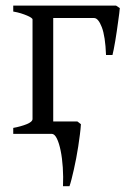

<svg xmlns="http://www.w3.org/2000/svg" viewBox="-20 -474 454 680"><path d="M404.3 -445.3Q403.8 -439 402.3 -426.3Q400.9 -413.6 398.4 -397.5Q396 -381.3 393.6 -363.3Q391.1 -345.2 388.2 -328.9Q385.3 -312.5 382.8 -299.3Q380.4 -286.1 378.4 -279.3H355.5Q353 -345.2 340.6 -377.7Q328.1 -410.2 313 -410.2H168.5V-43.9H253.9L266.6 -34.2Q265.6 -17.1 262.9 3.2Q260.3 23.4 257.1 44.7Q253.9 65.9 249.8 86.9Q245.6 107.9 241.5 126.7Q237.3 145.5 233.4 160.6Q229.5 175.8 226.1 185.5H203.1Q204.6 152.3 202.4 119.1Q200.2 85.9 194.8 59.6Q189.5 33.2 181.4 16.6Q173.3 0 163.1 0H26.9V-21Q40.5 -23.4 52.7 -26.9Q64.9 -30.3 74.5 -34.2Q84 -38.1 89.6 -42.7Q95.2 -47.4 95.2 -52.7V-405.8Q95.2 -407.7 90.1 -411.4Q85 -415 75.7 -418.9Q66.4 -422.9 54 -426.8Q41.5 -430.7 26.9 -433.1V-454.1H391.1Z"/></svg>

Font: Gentium Plus
Style: Regular
Weight: 400
Designer: J. Victor Gaultney, Annie Olsen, Iska Routamaa
Foundry: SIL International
Version: Version 1.510